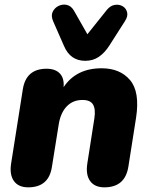

<svg xmlns="http://www.w3.org/2000/svg" viewBox="-20 -796 646 824"><path d="M101 8Q59 8 39.5 -19.5Q20 -47 28 -96L78 -413Q92 -501 180 -501Q217 -501 236.5 -481Q256 -461 253 -422Q307 -503 416 -503Q495 -503 538 -452.5Q581 -402 564 -291L531 -81Q517 8 428 8Q386 8 366.5 -19.5Q347 -47 355 -96L385 -288Q391 -327 379.5 -347Q368 -367 334 -367Q293 -367 266.5 -339.5Q240 -312 232 -262L203 -81Q190 8 101 8ZM346 -535Q282 -535 255 -598L208 -705Q198 -728 206 -745Q214 -762 231 -770.5Q248 -779 266.5 -775Q285 -771 297 -751L355 -649L439 -754Q454 -772 472.5 -775Q491 -778 506 -769.5Q521 -761 525.5 -743.5Q530 -726 516 -705L449 -600Q429 -569 404 -552Q379 -535 346 -535Z"/></svg>

Font: Nunito Black
Style: Italic
Weight: 900
Italic angle: -9°
Designer: Vernon Adams
Foundry: Vernon Adams
Version: Version 3.601; ttfautohint (v1.8.2.53-6de2)